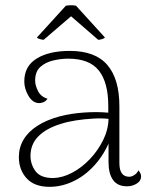

<svg xmlns="http://www.w3.org/2000/svg" viewBox="-20 -711 578 743"><path d="M472 10Q435 10 417.5 -14.5Q400 -39 400 -83V-205L415 -194Q394 -130 356 -83.5Q318 -37 270 -12.5Q222 12 172 12Q113 12 83 -21Q53 -54 53 -103Q53 -140 71 -170.5Q89 -201 124.5 -224Q160 -247 212 -261Q255 -272 305 -275.5Q355 -279 399 -275V-301Q399 -392 362.5 -438Q326 -484 244 -484Q216 -484 186 -477Q156 -470 136 -452Q116 -434 116 -399Q116 -380 127.5 -358Q139 -336 164 -329Q157 -319 148 -315.5Q139 -312 132 -312Q107 -312 90.5 -339.5Q74 -367 74 -396Q74 -455 122 -484.5Q170 -514 250 -514Q349 -514 395.5 -459.5Q442 -405 442 -300V-80Q442 -27 480 -27Q489 -27 499.5 -33.5Q510 -40 516 -52Q521 -45 523.5 -39.5Q526 -34 526 -28Q526 -11 509 -0.5Q492 10 472 10ZM186 -22Q222 -23 259 -42.5Q296 -62 327.5 -95Q359 -128 379 -168.5Q399 -209 400 -251Q374 -254 340 -252Q306 -250 273.5 -245Q241 -240 217 -232Q160 -215 129 -184Q98 -153 98 -108Q98 -75 117.5 -48.5Q137 -22 186 -22ZM149 -557Q145 -557 135 -559.5Q125 -562 123 -566L235 -689Q241 -690 248 -690.5Q255 -691 261.5 -690.5Q268 -690 274 -689L386 -566Q383 -562 374.5 -559.5Q366 -557 360 -557L255 -648Z"/></svg>

Font: Arima ExtraLight
Style: Regular
Weight: 250
Designer: Joana Correia and Natanael Gama
Foundry: NDISCOVER
Version: Version 1.101;gftools[0.9.23]